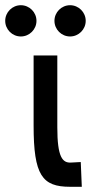

<svg xmlns="http://www.w3.org/2000/svg" viewBox="-51 -717 358 737"><path d="M218 0H263L259 -95L222 -93C189 -91 169 -113 169 -228V-504H78V-235C78 -44 111 0 218 0ZM-31 -637C-31 -604 -4 -577 29 -577C62 -577 89 -604 89 -637C89 -670 62 -697 29 -697C-4 -697 -31 -670 -31 -637ZM158 -637C158 -604 185 -577 218 -577C251 -577 278 -604 278 -637C278 -670 251 -697 218 -697C185 -697 158 -670 158 -637Z"/></svg>

Font: Hibana 45 SubMedium
Style: Regular
Weight: 500
Width: 6
Designer: pygmalion
Foundry: ybstudio
Version: Version 2021.007;FEAKit 1.0